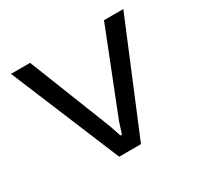

<svg xmlns="http://www.w3.org/2000/svg" viewBox="-119 -663 823 801"><g transform="rotate(-30 292.0 -262.5)"><path d="M240 0 22 -525H114L270 -130L289 -74H296L314 -130L470 -525H563L345 0Z"/></g></svg>

Font: Hubot Sans Condensed ExtraLight
Style: Regular
Weight: 400
Version: Version 2.000